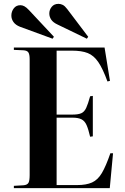

<svg xmlns="http://www.w3.org/2000/svg" viewBox="-20 -977 649 997"><path d="M52 0V-12L103 -15Q122 -17 128 -28Q134 -39 134 -68V-670Q134 -694 127.5 -704.5Q121 -715 100 -716L52 -718V-730H523L551 -557L538 -554Q514 -620 490.5 -654.5Q467 -689 435.5 -701.5Q404 -714 353 -714H274V-382H357Q386 -382 402 -389Q418 -396 427.5 -416.5Q437 -437 448 -477L462 -479V-269L448 -267Q439 -306 429.5 -327.5Q420 -349 403 -357.5Q386 -366 357 -366H274V-16H381Q428 -16 458 -29.5Q488 -43 509 -78.5Q530 -114 553 -181H567L550 0ZM431 -776 280 -849Q256 -860 246 -875Q236 -890 236 -907Q236 -926 248.5 -941.5Q261 -957 284 -957Q295 -957 306 -951.5Q317 -946 329 -930L438 -786ZM253 -776 84 -838Q61 -847 50 -862.5Q39 -878 39 -896Q39 -917 51.5 -933.5Q64 -950 86 -950Q96 -950 106.5 -944.5Q117 -939 131 -924L260 -786Z"/></svg>

Font: Literata 72pt SemiBold
Style: Regular
Weight: 600
Designer: Latin by Veronika Burian and Jose Scaglione. Greek by Irene Vlachou. Cyrillic by Vera Evstafieva.
Foundry: TypeTogether
Version: Version 3.002